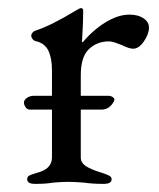

<svg xmlns="http://www.w3.org/2000/svg" viewBox="-20 -450 392 473"><path d="M347 -382Q347 -366 334.5 -348Q322 -330 308 -330Q298 -330 280 -339Q277 -340 266.5 -344Q256 -348 248 -348Q219 -348 199 -329Q179 -310 179 -264V-214H248Q253 -214 257.5 -211Q262 -208 262 -204L261 -201Q250 -180 230 -180H179V-62Q179 -49 192 -40.5Q205 -32 232 -24Q244 -20 249.5 -17Q255 -14 255 -8Q255 3 235 3Q208 3 188 0Q164 -2 148 -2Q132 -2 110 0Q94 3 67 3Q47 3 47 -8Q47 -15 52 -17.5Q57 -20 70 -24Q108 -33 108 -62V-180H53Q47 -180 43 -186Q39 -192 39 -197Q39 -204 46.5 -209Q54 -214 63 -214H108V-277Q108 -307 99 -325.5Q90 -344 67 -349Q63 -350 60 -354Q57 -358 57 -362Q57 -366 60 -369.5Q63 -373 66 -374Q106 -387 165 -423Q176 -430 180 -430Q185 -430 185 -423Q185 -396 182 -348Q182 -346 184 -346Q209 -376 240 -395Q271 -414 299 -414Q320 -414 333.5 -405Q347 -396 347 -382Z"/></svg>

Font: EB Garamond
Style: Regular
Weight: 400
Designer: Georg Duffner and Octavio Pardo
Foundry: Georg Duffner
Version: Version 1.000; ttfautohint (v1.6)